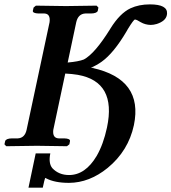

<svg xmlns="http://www.w3.org/2000/svg" viewBox="-20 -673 790 885"><path d="M597.2 -96.2Q571.8 22.5 476.1 101.1Q392.1 169.4 297.9 169.9Q231.9 169.9 192.4 148.9Q191.4 148.4 189.9 147.9Q189.9 147.9 188 147Q188 147 187 150.9Q185.5 153.3 177.2 191.9H111.3L144.5 34.2H211.9Q202.6 79.6 221.2 102.1Q251 133.8 298.3 133.8Q373.5 133.8 425.8 45.4Q456.5 -7.8 473.1 -85Q518.1 -296.4 338.4 -328.1Q312 -332.5 280.8 -334L225.6 -74.2Q221.2 -36.6 250.5 -35.2H276.4Q303.7 -34.2 302.7 -22.9L299.8 -7.8L288.6 1Q287.6 1 150.4 -1L8.8 1L0.5 -7.8L3.9 -22.9Q8.3 -34.7 35.6 -35.2H62.5Q94.2 -37.1 102.5 -74.2L208.5 -570.8Q213.4 -609.4 185.1 -610.8H157.7Q130.4 -611.8 131.3 -623L134.8 -638.2L145.5 -647Q146.5 -647 284.2 -645L425.3 -647L433.6 -638.2L430.7 -623Q426.3 -611.3 398.9 -610.8H373Q340.3 -608.9 331.5 -570.8L292 -384.8Q342.3 -389.2 366.7 -398.9Q417.5 -426.3 487.3 -538.6Q488.8 -540.5 489.3 -542Q532.7 -611.8 581.5 -634.8Q620.6 -652.8 670.9 -652.8Q752.9 -652.8 750 -609.9Q749.5 -606 749 -603Q743.2 -575.7 702.6 -562.5Q687.5 -558.1 674.8 -558.1Q649.4 -558.6 628.4 -570.8Q610.4 -582.5 602.1 -583Q596.2 -583 569.3 -539.1Q565.9 -533.2 563.5 -528.8Q504.4 -428.2 448.2 -388.2Q423.8 -371.1 398.9 -360.8Q414.1 -360.4 415.5 -358.9L405.8 -359.9Q641.1 -308.1 597.2 -96.2Z"/></svg>

Font: Linux Libertine Slanted O
Style: Bold Slanted
Weight: 700
Designer: Philipp H. Poll
Foundry: Philipp H. Poll
Version: Version 5.0.0